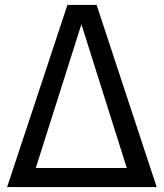

<svg xmlns="http://www.w3.org/2000/svg" viewBox="-20 -763 667 783"><path d="M374 -743H255L9 0H619ZM312 -664 497 -78H126Z"/></svg>

Font: Glow Sans SC Normal Book
Style: Regular
Weight: 500
Designer: Ryoko NISHIZUKA (kana, bopomofo & ideographs); Paul D. Hunt (Latin, Greek & Cyrillic); Sandoll Communications, Soo-young
Version: Version 0.93